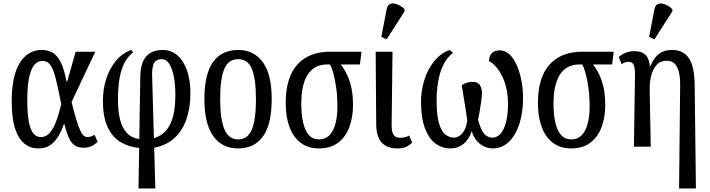

<svg xmlns="http://www.w3.org/2000/svg" viewBox="-20 -828 4011 1084"><path d="M197 10Q152 10 118 -17Q84 -44 65 -102.5Q46 -161 46 -257Q46 -354 67 -418Q88 -482 126.5 -514Q165 -546 215 -546Q249 -546 275.5 -531.5Q302 -517 322 -478.5Q342 -440 355 -369H360L407 -536H518L384 -252Q400 -188 412 -149Q424 -110 434 -89.5Q444 -69 453.5 -61.5Q463 -54 473 -54Q481 -54 492 -57Q503 -60 514 -67L531 -27Q515 -11 496 -2.5Q477 6 451 6Q429 6 412.5 -1.5Q396 -9 384 -24.5Q372 -40 362.5 -65Q353 -90 344 -126H340Q328 -90 309.5 -59Q291 -28 264 -9Q237 10 197 10ZM211 -54Q238 -54 257.5 -74.5Q277 -95 290 -125.5Q303 -156 311.5 -187Q320 -218 326 -240Q309 -325 296 -379Q283 -433 266 -458.5Q249 -484 219 -484Q198 -484 182 -470Q166 -456 155.5 -429Q145 -402 139.5 -361Q134 -320 134 -266Q134 -195 141.5 -148Q149 -101 166 -77.5Q183 -54 211 -54Z M762 236 772 -395Q773 -441 783.5 -470.5Q794 -500 812 -516.5Q830 -533 852 -539.5Q874 -546 898 -546Q946 -546 981 -516Q1016 -486 1035.5 -431Q1055 -376 1055 -302Q1055 -218 1031.5 -152Q1008 -86 960 -44.5Q912 -3 839 8L838 -45Q876 -54 901.5 -75.5Q927 -97 942 -129Q957 -161 963.5 -202.5Q970 -244 970 -292Q970 -349 961.5 -394.5Q953 -440 936 -467Q919 -494 893 -494Q875 -494 862.5 -486Q850 -478 844 -457Q838 -436 839 -397L857 236ZM774 8Q714 4 665.5 -23Q617 -50 589 -107.5Q561 -165 561 -259Q561 -324 579.5 -382Q598 -440 633.5 -483.5Q669 -527 721 -546L732 -532Q706 -513 686.5 -480Q667 -447 656.5 -394Q646 -341 646 -262Q646 -202 657.5 -154Q669 -106 697 -76.5Q725 -47 775 -42Z M1323 10Q1235 10 1184.5 -59Q1134 -128 1134 -269Q1134 -409 1182.5 -477.5Q1231 -546 1326 -546Q1413 -546 1463.5 -477.5Q1514 -409 1514 -269Q1514 -128 1465.5 -59Q1417 10 1323 10ZM1325 -41Q1362 -41 1384 -67Q1406 -93 1415.5 -143.5Q1425 -194 1425 -269Q1425 -382 1402.5 -438Q1380 -494 1325 -494Q1269 -494 1246 -438Q1223 -382 1223 -269Q1223 -157 1246.5 -99Q1270 -41 1325 -41Z M1780 10Q1720 10 1678 -21.5Q1636 -53 1614.5 -110.5Q1593 -168 1593 -246Q1593 -320 1610 -374.5Q1627 -429 1659.5 -464.5Q1692 -500 1738 -518Q1784 -536 1841 -536H2021L2012 -464H1904Q1925 -437 1940.5 -404Q1956 -371 1964.5 -329.5Q1973 -288 1973 -235Q1973 -165 1952 -109.5Q1931 -54 1888.5 -22Q1846 10 1780 10ZM1782 -41Q1832 -41 1858.5 -90Q1885 -139 1885 -230Q1885 -283 1878.5 -330Q1872 -377 1862.5 -412.5Q1853 -448 1843 -464H1825Q1796 -464 1770 -453Q1744 -442 1724 -416.5Q1704 -391 1692.5 -348Q1681 -305 1681 -242Q1681 -181 1691.5 -135.5Q1702 -90 1724 -65.5Q1746 -41 1782 -41Z M2223 10Q2167 10 2136 -22Q2105 -54 2104 -125L2101 -536H2196L2191 -119Q2191 -92 2197 -77Q2203 -62 2214 -56Q2225 -50 2240 -50Q2256 -50 2267 -53Q2278 -56 2290 -63L2307 -23Q2290 -6 2270.5 2Q2251 10 2223 10ZM2163 -606 2133 -620 2163 -776Q2167 -796 2178.5 -803Q2190 -810 2205 -808Q2220 -806 2236 -797.5Q2252 -789 2264 -776V-764Z M2523 10Q2475 10 2437.5 -18.5Q2400 -47 2378.5 -105.5Q2357 -164 2357 -254Q2357 -315 2375 -374Q2393 -433 2428.5 -479Q2464 -525 2518 -546L2538 -530Q2502 -502 2482 -459.5Q2462 -417 2453.5 -366Q2445 -315 2445 -260Q2445 -174 2459.5 -128.5Q2474 -83 2496.5 -67Q2519 -51 2542 -51Q2557 -51 2572.5 -60Q2588 -69 2600.5 -90.5Q2613 -112 2618 -148Q2614 -179 2608.5 -214Q2603 -249 2597 -284Q2591 -319 2587 -347Q2598 -355 2614.5 -360.5Q2631 -366 2646 -366Q2678 -366 2689.5 -347Q2701 -328 2701 -306Q2701 -285 2696.5 -253Q2692 -221 2687 -193Q2682 -165 2679 -152Q2688 -118 2699 -95.5Q2710 -73 2725.5 -62Q2741 -51 2761 -51Q2786 -51 2805.5 -72.5Q2825 -94 2836.5 -136.5Q2848 -179 2848 -242Q2848 -313 2829 -364.5Q2810 -416 2784.5 -446Q2759 -476 2741 -482Q2741 -511 2756.5 -527.5Q2772 -544 2800 -544Q2832 -544 2856.5 -521Q2881 -498 2898 -459Q2915 -420 2924 -372Q2933 -324 2933 -274Q2933 -210 2920.5 -158Q2908 -106 2885.5 -68.5Q2863 -31 2832 -10.5Q2801 10 2763 10Q2730 10 2701.5 -7.5Q2673 -25 2656 -56Q2639 -87 2639 -127H2653Q2645 -80 2626 -49.5Q2607 -19 2581 -4.5Q2555 10 2523 10Z M3204 10Q3144 10 3102 -21.5Q3060 -53 3038.5 -110.5Q3017 -168 3017 -246Q3017 -320 3034 -374.5Q3051 -429 3083.5 -464.5Q3116 -500 3162 -518Q3208 -536 3265 -536H3445L3436 -464H3328Q3349 -437 3364.5 -404Q3380 -371 3388.5 -329.5Q3397 -288 3397 -235Q3397 -165 3376 -109.5Q3355 -54 3312.5 -22Q3270 10 3204 10ZM3206 -41Q3256 -41 3282.5 -90Q3309 -139 3309 -230Q3309 -283 3302.5 -330Q3296 -377 3286.5 -412.5Q3277 -448 3267 -464H3249Q3220 -464 3194 -453Q3168 -442 3148 -416.5Q3128 -391 3116.5 -348Q3105 -305 3105 -242Q3105 -181 3115.5 -135.5Q3126 -90 3148 -65.5Q3170 -41 3206 -41Z M3814 236 3820 -347Q3821 -411 3803.5 -448Q3786 -485 3744 -485Q3708 -485 3687 -461.5Q3666 -438 3656.5 -400.5Q3647 -363 3648 -321L3654 0H3559L3565 -393Q3566 -441 3558.5 -460Q3551 -479 3529 -479Q3520 -479 3511 -476.5Q3502 -474 3490 -466L3473 -506Q3493 -523 3515 -531Q3537 -539 3559 -539Q3593 -539 3611.5 -528Q3630 -517 3638.5 -497.5Q3647 -478 3649 -454H3652Q3666 -488 3683.5 -508Q3701 -528 3723.5 -537Q3746 -546 3775 -546Q3838 -546 3869.5 -499Q3901 -452 3902 -349L3909 236ZM3675 -606 3645 -620 3675 -776Q3679 -796 3690.5 -803Q3702 -810 3717 -808Q3732 -806 3748 -797.5Q3764 -789 3776 -776V-764Z"/></svg>

Font: Noto Serif ExtraCondensed
Style: Regular
Weight: 400
Width: 2
Designer: Monotype Design Team
Foundry: Monotype Imaging Inc.
Version: Version 2.013